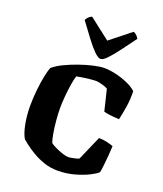

<svg xmlns="http://www.w3.org/2000/svg" viewBox="-176 -1116 1043 1229"><g transform="rotate(20 345.5 -501.0)"><path d="M363 0Q314 0 269.5 -15.5Q225 -31 189.5 -52.5Q154 -74 130.5 -92.5Q107 -111 100 -117Q81 -148 69.5 -206.5Q58 -265 58 -329Q58 -386 64 -441Q70 -496 79 -539Q88 -582 96 -601Q123 -625 167 -646Q211 -667 260 -684Q309 -701 352.5 -710.5Q396 -720 421 -720Q457 -720 499.5 -710.5Q542 -701 581.5 -684Q621 -667 646 -644Q648 -586 639 -532.5Q630 -479 622 -444Q582 -446 557 -449.5Q532 -453 517 -457L482 -601Q471 -608 455.5 -613Q440 -618 425 -621Q410 -624 400 -624Q382 -624 356 -621Q330 -618 306.5 -614.5Q283 -611 271 -608Q264 -589 257.5 -549Q251 -509 247 -464Q243 -419 243 -384Q243 -345 247 -300Q251 -255 257.5 -216.5Q264 -178 272 -156Q275 -152 288.5 -144Q302 -136 322.5 -127Q343 -118 364 -111.5Q385 -105 403 -105Q406 -105 420.5 -107.5Q435 -110 451 -114Q467 -118 471 -122L543 -287Q573 -287 599.5 -280.5Q626 -274 642 -268Q641 -237 638 -202Q635 -167 631.5 -135.5Q628 -104 624 -84Q609 -69 570 -49.5Q531 -30 477 -15Q423 0 363 0ZM378 -766Q361 -766 333.5 -793.5Q306 -821 271.5 -867Q237 -913 198 -966Q204 -978 214 -988Q224 -998 236 -1002L379 -891L519 -1002Q531 -998 541.5 -987.5Q552 -977 556 -967Q517 -914 482.5 -868Q448 -822 421.5 -794Q395 -766 378 -766Z"/></g></svg>

Font: Texturina Medium 12pt Black
Style: Regular
Weight: 900
Version: Version 1.002